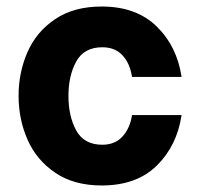

<svg xmlns="http://www.w3.org/2000/svg" viewBox="-20 -560 612 589"><path d="M37 -266Q37 -338 64.5 -400.5Q92 -463 149.5 -501.5Q207 -540 292 -540Q398 -540 460.5 -479Q523 -418 537 -324H385Q379 -365 356 -390Q333 -415 294 -415Q238 -415 214 -371.5Q190 -328 190 -266Q190 -203 214 -159.5Q238 -116 294 -116Q333 -116 356 -141.5Q379 -167 385 -207H537Q523 -113 461 -52Q399 9 292 9Q207 9 149.5 -30Q92 -69 64.5 -131.5Q37 -194 37 -266Z"/></svg>

Font: Be Vietnam ExtraBold
Style: Regular
Weight: 800
Designer: Gabriel Lam
Foundry: TypeRant
Version: Version 4.000